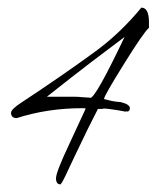

<svg xmlns="http://www.w3.org/2000/svg" viewBox="-20 -449 411 504"><path d="M139 35Q127 35 127 19Q127 3 161 -69L205 -164Q204 -165 196 -165Q105 -165 24 -139Q9 -139 9 -153Q9 -162 35 -179Q141 -249 218 -305Q259 -334 292 -365.5Q325 -397 351 -429Q371 -429 371 -391V-376Q357 -364 306 -282Q253 -197 253 -189L261 -187Q279 -182 297 -181Q321 -175 321 -165Q321 -156 312 -156V-159Q312 -156 309 -156L304 -157L287 -160L266 -163Q258 -164 256 -164Q251 -164 247 -163H237Q215 -121 177 -41L152 12L146 24Q143 30 139 35ZM217 -192Q231 -192 307 -352Q272 -326 221.5 -287.5Q171 -249 103 -195H178Q186 -195 194 -194L211 -193Q216 -193 217 -192Z"/></svg>

Font: Lovers Quarrel
Style: Regular
Weight: 400
Designer: Robert E. Leuschke
Foundry: Robert E. Leuschke
Version: Version 1.010; ttfautohint (v1.8.3)